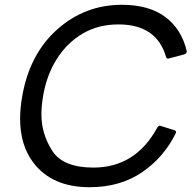

<svg xmlns="http://www.w3.org/2000/svg" viewBox="-20 -768 819 802"><path d="M354 14Q197 14 119 -89Q64 -162 64 -272Q64 -317 73 -367Q104 -543 219.5 -645.5Q335 -748 489 -748Q602 -748 670 -697.5Q738 -647 760 -555Q760 -544 750 -541Q684 -523 682 -523Q676 -523 674 -529Q635 -666 475 -666Q390 -666 325 -627.5Q260 -589 217.5 -522Q175 -455 160 -367Q153 -326 153 -290Q153 -209 198 -138.5Q243 -68 370 -68Q546 -68 637 -235Q642 -243 648 -243L709 -224Q715 -222 715 -217V-213Q665 -111 573.5 -48.5Q482 14 354 14Z"/></svg>

Font: YamahaIndonesia935. App
Style: Italic
Weight: 400
Italic angle: -10°
Designer: Dalton Maag Ltd
Foundry: Dalton Maag Ltd
Version: Version 1.002; January 01, 2024; Regular/Italic